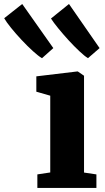

<svg xmlns="http://www.w3.org/2000/svg" viewBox="-142 -918 514 938"><path d="M40.5 0V-66L103.5 -75.5V-450.5L35.5 -470V-545L236 -569H238L268.5 -548V-75L329 -66V0ZM62.5 -634Q45.5 -644 18.5 -668.5Q-8.5 -693 -37 -723.5Q-65.5 -754 -88.5 -782.5Q-111.5 -811 -121.5 -829L-33.5 -898.5L118.5 -683L63.5 -634ZM287.5 -634Q271 -644 245.8 -667.8Q220.5 -691.5 193.2 -721.2Q166 -751 142.8 -779.5Q119.5 -808 107 -827.5L195 -898.5L344.5 -683L288 -634Z"/></svg>

Font: Merriweather Light 18pt Black
Style: Regular
Weight: 900
Version: Version 2.100